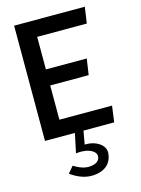

<svg xmlns="http://www.w3.org/2000/svg" viewBox="-138 -770 807 1099"><g transform="rotate(-15 266.0 -220.5)"><path d="M169 -404V-597H463L477 -693H58V-10H235L211 105C218 104 232 102 247 103C292 104 334 125 328 159C324 187 292 198 260 198C223 198 190 177 174 168L141 207C164 222 209 252 263 252C349 252 386 206 390 150C393 100 334 69 284 69H272L286 -10H468L481 -106H169V-309H397L411 -404Z"/></g></svg>

Font: Bluebird
Style: Li
Weight: 300
Designer: Jasper
Foundry: Cannot Into Space Fonts
Version: Version 0.98